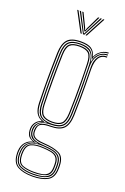

<svg xmlns="http://www.w3.org/2000/svg" viewBox="-170 -806 654 1003"><g transform="rotate(20 157.0 -304.5)"><path d="M151.5 145Q100.2 145 69 127.5Q37.8 110 35.5 60.8Q35.2 56 35.2 52.5Q35.2 49 35.5 44.2Q36.8 14.8 53.2 -4.2Q69.8 -23.2 92.8 -27V-28.2Q69 -37.5 62.5 -51.9Q56 -66.2 55.8 -78.5Q55.8 -81.5 55.8 -83.5Q55.8 -85.5 55.8 -88.2Q56.2 -106 67 -121.4Q77.8 -136.8 97.5 -143.5V-146Q76.8 -154.8 65.8 -174.4Q54.8 -194 53.5 -229.8Q52.5 -271.5 52 -303.9Q51.5 -336.2 51.5 -366.1Q51.5 -396 52 -429.5Q52.5 -463 53.5 -507Q55 -557.2 76.1 -581.4Q97.2 -605.5 151.5 -605.5Q190.2 -605.5 209 -592.9Q227.8 -580.2 235.2 -552.8H236.8Q242.2 -566.8 253.4 -577.4Q264.5 -588 278.5 -594Q292.5 -600 306.2 -600V-594.5Q276.5 -593.5 258.2 -576.1Q240 -558.8 236 -538.8H234.5Q229 -571 210.6 -585.4Q192.2 -599.8 151.5 -599.8Q102.8 -599.8 81.9 -578.6Q61 -557.5 59.8 -507Q58.5 -451 57.9 -408.2Q57.2 -365.5 57.6 -324Q58 -282.5 59.8 -229.8Q60.8 -193 73.2 -172.2Q85.8 -151.5 111.8 -146V-143.8Q87 -138.5 74.5 -122.8Q62 -107 61.5 -88.5Q61.5 -86 61.5 -83.8Q61.5 -81.5 61.5 -78.5Q61.8 -63.8 70.9 -48.8Q80 -33.8 108.2 -28.2V-26.8Q80.8 -24 61.8 -6.5Q42.8 11 41.2 44.5Q41 49.2 40.9 52.5Q40.8 55.8 41 61Q43.2 108.5 73.1 124.2Q103 140 151.5 140Q200.2 140 230.9 124.2Q261.5 108.5 262.5 61Q262.8 55.2 262.6 52Q262.5 48.8 262.5 44.2Q261.8 -4.2 231.9 -17.9Q202 -31.5 152 -34Q124.8 -35.2 108.9 -40.8Q93 -46.2 86 -55.8Q79 -65.2 78.5 -78.5Q78.2 -81.5 78.2 -83.6Q78.2 -85.8 78.2 -88.2Q79.2 -111.8 93.8 -124.8Q108.2 -137.8 151.5 -137.5Q198 -137.5 219.6 -157.8Q241.2 -178 243 -229Q244.5 -274.8 244.9 -313.5Q245.2 -352.2 244.9 -395.8Q244.5 -439.2 243.5 -499Q243.2 -533.2 258.8 -555.8Q274.2 -578.2 306.2 -578V-572.2Q277 -572.2 263.1 -551.2Q249.2 -530.2 249.5 -487.5Q250.2 -441.2 250.6 -402Q251 -362.8 250.9 -321.9Q250.8 -281 249 -229.5Q247 -177 224.9 -154.8Q202.8 -132.5 151.5 -132Q122 -131.8 107.6 -126.2Q93.2 -120.8 88.9 -111Q84.5 -101.2 84.2 -87.8Q84.2 -85.8 84.2 -83.8Q84.2 -81.8 84.2 -79.2Q84.8 -66.2 91.5 -57.9Q98.2 -49.5 112.9 -45.1Q127.5 -40.8 152 -39.5Q205.8 -36.5 236.6 -21.4Q267.5 -6.2 268.2 44.2Q268.5 49.2 268.5 52.4Q268.5 55.5 268.2 60.8Q267.5 109.8 235.6 127.4Q203.8 145 151.5 145ZM151.5 129.5Q180.5 129.5 203 124.2Q225.5 119 238.2 104.4Q251 89.8 251.2 61.2Q251.5 56 251.4 52.6Q251.2 49.2 251.2 44.2Q250.8 14.8 238.1 1Q225.5 -12.8 203.4 -17.4Q181.2 -22 152.8 -23.8Q105 -27 79.8 -11Q54.5 5 52.2 44.2Q52 49.2 51.9 52.8Q51.8 56.2 52 61.5Q54 104.8 81.4 117.1Q108.8 129.5 151.5 129.5ZM151.5 124.2Q111.5 124.2 85.5 113.4Q59.5 102.5 57.8 61.5Q57.5 57 57.5 53Q57.5 49 57.8 44Q59.8 1.5 86.5 -10Q113.2 -21.5 152.2 -19Q179 -17.8 199.9 -13.9Q220.8 -10 233 2.9Q245.2 15.8 245.5 44.2Q245.8 50 245.6 53Q245.5 56 245.5 61.5Q245 102.8 218.2 113.5Q191.5 124.2 151.5 124.2ZM151.5 119Q175.8 119 195.5 115.6Q215.2 112.2 227.1 100Q239 87.8 239.5 61.8Q239.8 56 239.6 52.8Q239.5 49.5 239.5 44.2Q239.2 17.8 227.8 6Q216.2 -5.8 196.6 -9.2Q177 -12.8 152 -14Q114.2 -16.2 89.8 -6Q65.2 4.2 63.5 44.2Q63.2 49 63.2 53Q63.2 57 63.5 61.8Q65.2 100.8 90 109.9Q114.8 119 151.5 119ZM151.5 134.8Q105.5 134.8 76.9 120.8Q48.2 106.8 46.2 61.2Q46 56 46.1 52.5Q46.2 49 46.5 44.2Q48.2 10.8 67.2 -6.6Q86.2 -24 121 -26.5V-27.8Q88.5 -33.5 78 -47.9Q67.5 -62.2 67 -78.5Q66.8 -81.5 66.8 -83.5Q66.8 -85.5 66.8 -88.5Q66.8 -108.5 81.9 -124.5Q97 -140.5 126.8 -144.8V-146Q94.2 -150.8 80.6 -170.6Q67 -190.5 65.8 -229.8Q64.2 -276.8 63.8 -318.1Q63.2 -359.5 63.8 -404.6Q64.2 -449.8 65.8 -506.8Q67.2 -555.5 86.9 -574.9Q106.5 -594.2 151.5 -594.2Q193 -594.2 211.2 -577.9Q229.5 -561.5 234 -522.8H235.2Q238 -542.8 247.6 -557.4Q257.2 -572 272.4 -580.4Q287.5 -588.8 306.2 -589V-583.5Q273.2 -583 254.8 -559Q236.2 -535 237.2 -495.5Q238.5 -441 239 -399.8Q239.5 -358.5 239.1 -319Q238.8 -279.5 237.2 -230Q235.5 -180.8 215 -161.8Q194.5 -142.8 151.5 -142.8Q121.5 -143 104.5 -135.2Q87.5 -127.5 80.5 -115.1Q73.5 -102.8 73 -88.8Q72.8 -86 72.8 -83.8Q72.8 -81.5 73 -78.5Q73.5 -59.5 89.6 -45.4Q105.8 -31.2 152 -29Q183.5 -27.5 207 -22Q230.5 -16.5 243.6 -1.5Q256.8 13.5 257.2 44.2Q257.2 49 257.4 52.1Q257.5 55.2 257.2 61.2Q256.5 106.5 227 120.6Q197.5 134.8 151.5 134.8ZM151.5 -149Q193.2 -149 211.4 -166.8Q229.5 -184.5 231 -230Q232.5 -272.5 233 -316.2Q233.5 -360 233.1 -407.1Q232.8 -454.2 231.2 -506.8Q230 -552.8 210.6 -570.6Q191.2 -588.5 151.5 -588.5Q109.8 -588.5 91.5 -570.9Q73.2 -553.2 72 -506.8Q69.8 -429.8 69.6 -364.1Q69.5 -298.5 72 -230Q73.5 -184.8 91.5 -166.9Q109.5 -149 151.5 -149ZM151.5 -154.5Q113.8 -154.5 96.6 -170.4Q79.5 -186.2 78 -230Q76 -293.5 75.9 -363.9Q75.8 -434.2 78 -506.5Q79.2 -550.8 96.1 -566.9Q113 -583 151.5 -583Q191 -583 207.4 -566.8Q223.8 -550.5 225 -506.8Q226.5 -457.2 227 -410Q227.5 -362.8 227 -318Q226.5 -273.2 225 -230.2Q223.5 -186.8 206.6 -170.6Q189.8 -154.5 151.5 -154.5ZM151.5 -160.2Q187 -160.2 202.1 -174.9Q217.2 -189.5 219 -230.5Q220.5 -269.5 221 -316Q221.5 -362.5 221.1 -411.5Q220.8 -460.5 219 -506.5Q217.8 -549.2 202.1 -563.2Q186.5 -577.2 151.5 -577.2Q117 -577.2 101.2 -563.2Q85.5 -549.2 84 -506.5Q82 -437.5 82 -366Q82 -294.5 84 -230.2Q85.5 -189 101 -174.6Q116.5 -160.2 151.5 -160.2ZM74.8 -754H81.8L140.2 -644H133ZM88.8 -754H96L143.2 -661.5L149 -650.5H151.5L157.2 -661.5L204.8 -754H212L154 -644H146.8ZM102.8 -754H109.8L145.8 -679.5L149.2 -668.8H151.5L155 -679.5L190.8 -754H198L158.5 -674L152.8 -661.2H147.8L142 -674ZM219 -754H226L167.5 -644H160.5Z"/></g></svg>

Font: Big Shoulders Inline Display ExtraLight
Style: Regular
Weight: 250
Version: Version 2.002